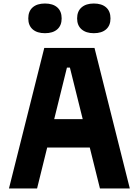

<svg xmlns="http://www.w3.org/2000/svg" viewBox="-20 -1073 790 1093"><path d="M31 0 232 -800H518L719 0H549L378 -688H361L191 0ZM178 -233V-395H572V-233ZM236 -884Q191 -884 166 -906Q141 -928 141 -968Q141 -1009 166 -1031Q191 -1053 236 -1053Q281 -1053 306 -1031Q331 -1009 331 -968Q331 -928 306 -906Q281 -884 236 -884ZM514 -884Q470 -884 444.5 -906Q419 -928 419 -968Q419 -1009 444.5 -1031Q470 -1053 514 -1053Q559 -1053 584 -1031Q609 -1009 609 -968Q609 -928 584 -906Q559 -884 514 -884Z"/></svg>

Font: Martian Mono SemiExpanded
Style: Bold
Weight: 700
Width: 6
Designer: Roman Shamin
Foundry: Evil Martians
Version: Version 1.000